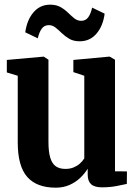

<svg xmlns="http://www.w3.org/2000/svg" viewBox="-20 -814 596 844"><path d="M428 9.5Q395.5 9.5 380.5 -4.2Q365.5 -18 365.5 -46V-72.5Q352.5 -51 332.5 -32Q312.5 -13 285.5 -1Q258.5 11 225 11Q141 11 99.5 -36.5Q58 -84 58 -188V-481L10 -495.5V-550.5L171 -565H172.5L193 -551.5V-190Q193 -147.5 200.8 -121.2Q208.5 -95 225 -83.2Q241.5 -71.5 267.5 -71.5Q287.5 -71.5 303 -77.8Q318.5 -84 330.2 -94.2Q342 -104.5 350.5 -117.5V-481L302.5 -497V-550.5L459 -565H462.5L485.5 -551.5V-61L538 -60.5L537.5 -5.5Q520.5 -1.5 491.2 4Q462 9.5 428 9.5ZM91 -672Q98.5 -726 127.2 -759.8Q156 -793.5 200.5 -793.5Q227.5 -793.5 246.2 -782.8Q265 -772 279.2 -758Q293.5 -744 307 -733.2Q320.5 -722.5 337 -722.5Q357 -722.5 368.2 -738.5Q379.5 -754.5 385 -780.5L440 -754Q433 -700 404.2 -666.2Q375.5 -632.5 330.5 -632.5Q303.5 -632.5 285 -643.2Q266.5 -654 252 -668Q237.5 -682 224 -692.8Q210.5 -703.5 194.5 -703.5Q174.5 -703.5 163.2 -687.5Q152 -671.5 146 -645.5Z"/></svg>

Font: Merriweather 24pt SemiCondensed
Style: Bold
Weight: 700
Width: 4
Designer: Eben Sorkin
Foundry: Eben Sorkin
Version: Version 2.100